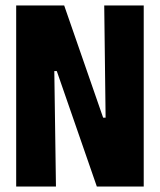

<svg xmlns="http://www.w3.org/2000/svg" viewBox="-20 -680 583 700"><path d="M39 0V-660H214L356 -251H365L360 -660H504V0H333L187 -421H178L184 0Z"/></svg>

Font: Bricolage Grotesque 48pt Condensed ExtraBold
Style: Regular
Weight: 800
Width: 3
Designer: Mathieu Triay
Foundry: Atelier Triay
Version: Version 1.001;gftools[0.9.33.dev8+g029e19f]